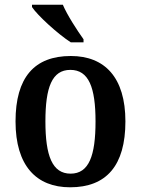

<svg xmlns="http://www.w3.org/2000/svg" viewBox="-20 -786 599 816"><path d="M281 -606H335V-619C308 -657 266 -721 247 -766H116V-756C139 -721 225 -642 281 -606ZM278 10C432 10 513 -82 513 -270C513 -457 425 -548 281 -548C126 -548 46 -457 46 -270C46 -82 134 10 278 10ZM280 -48C202 -48 173 -124 173 -270C173 -415 201 -489 279 -489C357 -489 386 -415 386 -270C386 -124 358 -48 280 -48Z"/></svg>

Font: Noto Serif Khmer SemiCondensed SemiBold
Style: Regular
Weight: 600
Width: 4
Designer: Danh Hong and the Monotype Design Team
Foundry: Monotype Imaging Inc.
Version: Version 2.004